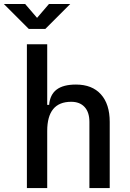

<svg xmlns="http://www.w3.org/2000/svg" viewBox="-55 -958 661 978"><path d="M400.4 0V-336.9Q400.4 -386.2 376 -412.8Q351.6 -439.5 307.6 -439.5Q185.5 -439.5 185.5 -291L155.3 -423.8H195.3Q199.7 -476.1 233.4 -501.7Q267.1 -527.3 332 -527.3Q414.1 -527.3 459 -477.5Q503.9 -427.7 503.9 -336.9V0ZM82 0V-732.4H185.5V0ZM91.8 -810.5 -35.2 -937.5H73.2L138.7 -861.3H128.9L194.3 -937.5H302.7L175.8 -810.5Z"/></svg>

Font: Cascadia Code
Style: Regular
Weight: 400
Monospace: yes
Designer: Aaron Bell
Foundry: Saja Typeworks
Version: Version 2106.017